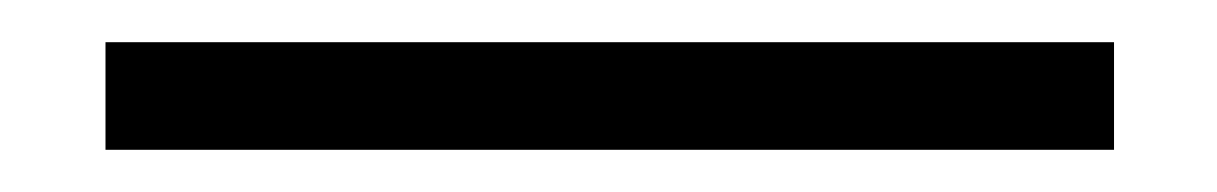

<svg xmlns="http://www.w3.org/2000/svg" viewBox="-20 36 577 91"><path d="M30 107V56H508V107Z"/></svg>

Font: Hedvig Letters Serif 14pt
Style: Regular
Weight: 400
Designer: Alexander Örn & Tor Weibull
Foundry: Kanon Foundry
Version: Version 1.000; ttfautohint (v1.8.4.7-5d5b)